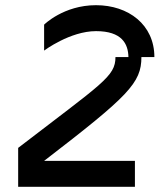

<svg xmlns="http://www.w3.org/2000/svg" viewBox="-20 -720 615 740"><path d="M475 -500H425C425 -425 375 -400 50 -150V0H500V-100H150C475 -350 525 -400 525 -500H575C575 -625 475 -700 350 -700C225 -700 150 -625 150 -625V-525C150 -525 250 -600 350 -600C450 -600 474 -551 475 -500Z"/></svg>

Font: LS-VG5000 Shifted
Style: Regular
Weight: 400
Designer: Justin Bihan, 2021
Foundry: Justin Bihan, 2021
Version: Version 1.000;Glyphs 3.1.2 (3151)